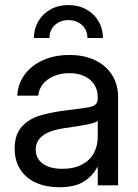

<svg xmlns="http://www.w3.org/2000/svg" viewBox="-20 -747 558 774"><path d="M39.1 -148.4Q39.1 -203.6 66.9 -235.1Q94.7 -266.6 137.5 -280Q180.2 -293.5 244.1 -301.8Q265.6 -304.7 287.1 -307.1Q325.7 -312 341.8 -315.4Q357.9 -318.8 366 -326.7Q374 -334.5 374 -350.6V-355.5Q374 -383.8 360.4 -405.5Q346.7 -427.2 320.8 -439.7Q294.9 -452.1 259.8 -452.1Q224.6 -452.1 196.8 -440.2Q168.9 -428.2 152.6 -407.5Q136.2 -386.7 134.3 -361.3H49.8Q51.8 -408.2 78.9 -445.6Q106 -482.9 152.8 -504.2Q199.7 -525.4 259.8 -525.4Q319.3 -525.4 363.5 -504.2Q407.7 -482.9 431.9 -444.6Q456.1 -406.2 456.1 -355.5V0H374V-73.2H372.1Q354.5 -38.6 318.4 -15.4Q282.2 7.8 218.8 7.8Q166.5 7.8 126 -10Q85.4 -27.8 62.3 -63Q39.1 -98.1 39.1 -148.4ZM374 -195.3V-259.8Q365.7 -252 331.5 -245.1Q297.4 -238.3 240.2 -230.5Q207 -225.6 181.4 -216.1Q155.8 -206.5 139.9 -188.7Q124 -170.9 124 -143.6Q124 -119.6 137 -102.3Q149.9 -85 173.8 -75.7Q197.8 -66.4 230.5 -66.4Q278.8 -66.4 311.3 -84Q343.8 -101.6 358.9 -130.9Q374 -160.2 374 -195.3ZM395 -593.8H332.5Q332.5 -614.7 322.8 -631.1Q313 -647.5 295.4 -656.7Q277.8 -666 255.9 -666Q233.9 -666 216.3 -656.7Q198.7 -647.5 189 -631.1Q179.2 -614.7 179.2 -593.8H116.7Q116.7 -630.9 134.3 -661.1Q151.9 -691.4 183.6 -709Q215.3 -726.6 255.9 -726.6Q296.4 -726.6 328.1 -709Q359.9 -691.4 377.4 -661.1Q395 -630.9 395 -593.8Z"/></svg>

Font: Intratopia Thin
Style: Regular
Weight: 100
Designer: Rasmus Andersson
Foundry: rsms
Version: Version 3.000;Glyphs 3.2.3 (3260)